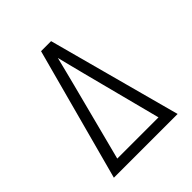

<svg xmlns="http://www.w3.org/2000/svg" viewBox="-200 -868 1001 1001"><g transform="rotate(-45 300.0 -367.5)"><path d="M65 0 263 -735H337L535 0ZM148 -58H452L340 -490Q330 -529 320 -568.5Q310 -608 300 -648Q290 -608 280 -568.5Q270 -529 260 -490Z"/></g></svg>

Font: Iosevka Light Extended
Style: Regular
Weight: 300
Width: 7
Monospace: yes
Designer: Belleve Invis
Foundry: Belleve Invis
Version: Version 32.5.0; ttfautohint (v1.8.4)